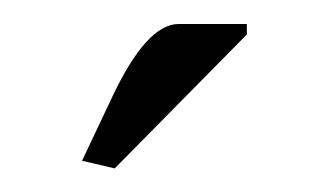

<svg xmlns="http://www.w3.org/2000/svg" viewBox="-20 -691 273 161"><path d="M187 -662.1 76.2 -549.8 48.8 -556.2 74.2 -609.9Q103 -670.9 129.9 -670.9H187Z"/></svg>

Font: Resagokr
Style: Regular
Weight: 500
Designer: gluk
Foundry: gluk
Version: Version 0.95